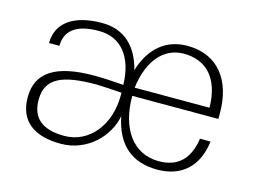

<svg xmlns="http://www.w3.org/2000/svg" viewBox="-77 -645 1059 788"><g transform="rotate(15 452.5 -250.5)"><path d="M98 -140C98 -234 169 -262 312 -262C329 -262 393 -258 419 -256V-242C419 -120 344 -24 238 -24C146 -24 98 -61 98 -140ZM466 -290C480 -404 538 -477 625 -477C723 -477 782 -413 784 -290ZM123 -376C124 -444 172 -477 265 -477C359 -477 415 -407 418 -289C384 -292 327 -295 294 -295C129 -295 52 -244 52 -139C52 -37 119 11 232 11C345 11 427 -75 443 -163C466 -46 534 11 642 11C747 11 811 -51 824 -157H779C767 -69 719 -24 640 -24C529 -24 465 -116 465 -255H831V-280C831 -417 763 -512 631 -512C545 -512 477 -462 446 -359C422 -456 362 -512 269 -512C151 -512 79 -464 79 -376Z"/></g></svg>

Font: Perun ExtraLight
Style: Regular
Weight: 200
Foundry: Copyright (c) Stefan Peev, Context Ltd, 2016
Version: Version 1.089